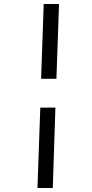

<svg xmlns="http://www.w3.org/2000/svg" viewBox="-20 -823 458 953"><path d="M184 -432 197 -803H273L260 -432ZM166 110 180 -289H255L242 110Z"/></svg>

Font: Literata 36pt
Style: Bold Italic
Weight: 700
Italic angle: -2°
Designer: Latin by Veronika Burian and Jose Scaglione. Greek by Irene Vlachou. Cyrillic by Vera Evstafieva
Foundry: TypeTogether
Version: Version 3.002